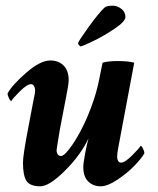

<svg xmlns="http://www.w3.org/2000/svg" viewBox="-20 -653 561 681"><path d="M265.6 -488.3Q257.8 -493.2 256.8 -500Q259.3 -508.8 294.9 -558.1Q330.6 -607.4 350.6 -626Q357.4 -632.8 380.9 -632.8Q395.5 -632.8 410.2 -621.8Q424.8 -610.8 424.8 -592.8Q424.8 -577.1 387.7 -552Q350.6 -526.9 313.7 -508.8Q276.9 -490.7 265.6 -488.3ZM282.2 -110.4Q287.6 -139.6 293.9 -162.1Q266.1 -103 210.4 -47.6Q154.8 7.8 123 7.8Q86.9 7.8 74.2 -11Q61.5 -29.8 61.5 -76.2Q61.5 -102.5 80.1 -199.2Q98.1 -292 99.6 -301.8Q104.5 -321.3 104.5 -334Q104.5 -341.3 100.6 -347.9Q96.7 -354.5 89.8 -354.5Q76.2 -354.5 50.5 -329.1Q24.9 -303.7 20.5 -294.9Q16.1 -294.9 11.5 -305.2Q6.8 -315.4 6.8 -321.3Q22.9 -351.6 73 -395Q123 -438.5 158.2 -438.5Q188 -438.5 205.8 -420.4Q223.6 -402.3 223.6 -369.1Q223.6 -354.5 214.8 -310.5L192.4 -194.3Q180.7 -124 180.7 -120.1Q180.7 -111.8 184.8 -105.7Q189 -99.6 196.3 -99.6Q206.5 -99.6 225.6 -124.3Q244.6 -148.9 264.6 -186Q284.7 -223.1 303 -271.7Q321.3 -320.3 330.1 -363.3L343.8 -430.7Q363.3 -436.5 398.4 -436.5Q432.6 -436.5 456.1 -430.7L399.4 -128.9Q395.5 -109.4 395.5 -96.7Q395.5 -88.9 398.9 -82.5Q402.3 -76.2 409.2 -76.2Q422.9 -76.2 448.5 -101.6Q474.1 -127 478.5 -135.7Q482.9 -135.7 487.5 -125.5Q492.2 -115.2 492.2 -109.4Q482.9 -92.3 457 -65.4Q431.2 -38.6 396.2 -15.4Q361.3 7.8 336.9 7.8Q310.5 7.8 293 -9.3Q275.4 -26.4 275.4 -61.5Q275.4 -72.8 282.2 -110.4Z"/></svg>

Font: Crimson
Style: BoldItalic
Weight: 700
Italic angle: -11°
Version: Version 0.8